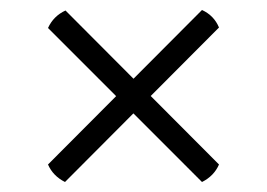

<svg xmlns="http://www.w3.org/2000/svg" viewBox="-20 -542 534 384"><path d="M111 -521 418 -213Q408 -190 384 -178L76 -486Q87 -510 111 -521ZM418 -487 110 -178Q86 -190 76 -213L384 -522Q408 -511 418 -487Z"/></svg>

Font: Arima Thin
Style: Regular
Weight: 400
Version: Version 1.100